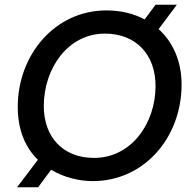

<svg xmlns="http://www.w3.org/2000/svg" viewBox="-20 -755 811 811"><path d="M372 10C588 10 747 -173 747 -398C747 -496 711 -577 650 -632L727 -735H637L591 -673C544 -698 490 -711 429 -711C212 -711 55 -523 55 -304C55 -201 90 -129 140 -80L52 36H141L196 -38C254 -3 320 10 372 10ZM377 -88C247 -88 165 -175 165 -307C165 -465 266 -613 423 -613C556 -613 637 -523 637 -392C637 -234 535 -88 377 -88Z"/></svg>

Font: Fixel Display Medium
Style: Italic
Weight: 500
Italic angle: -10°
Designer: AlfaBravo + MacPaw
Foundry: Kyrylo Tkachov, Marchela Mozhyna, Serhii Makarenko, Maria Weinstein, Zakhar Kryvoshyya
Version: Version 1.210;Glyphs 3.2 (3217)